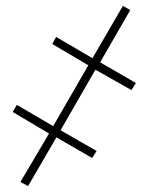

<svg xmlns="http://www.w3.org/2000/svg" viewBox="-20 -641 506 650"><path d="M75 -11 49 -25 146 -189 23 -262 37 -286 160 -214 279 -420 157 -492 170 -516 293 -444 396 -621 421 -607 319 -430 440 -360 425 -336 303 -405 185 -200 307 -130 292 -106 171 -176Z"/></svg>

Font: Noto Serif ExtraCondensed ExtraLight
Style: Italic
Weight: 200
Width: 2
Italic angle: -12°
Designer: Monotype Design Team
Foundry: Monotype Imaging Inc.
Version: Version 2.014; ttfautohint (v1.8.4.7-5d5b)